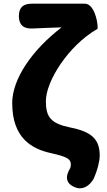

<svg xmlns="http://www.w3.org/2000/svg" viewBox="-20 -819 579 1038"><path d="M188 -799H151C105 -799 82 -778 82 -732C82 -683 109 -662 158 -665C218 -668 282 -670 313 -671C151 -547 46 -390 46 -262C46 -73 151 -14 256 9C341 28 363 40 363 70C363 76 362 82 360 89C329 139 337 178 393 196C431 208 466 183 486 148C509 96 519 50 519 22C519 -67 475 -107 359 -130C257 -151 228 -184 228 -272C228 -381 350 -571 502 -660H504C506 -660 508 -666 508 -668C508 -714 485 -799 439 -799H295Z"/></svg>

Font: GenSenRounded2 TW H
Style: Regular
Weight: 900
Version: Version 2.100;PS 2.1;hotconv 16.6.51;makeotf.lib2.5.65220 DE